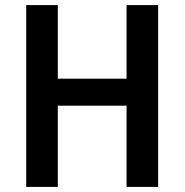

<svg xmlns="http://www.w3.org/2000/svg" viewBox="-20 -734 725 754"><path d="M601 0V-714H477V-425H207V-714H83V0H207V-319H477V0Z"/></svg>

Font: Noto Sans Myanmar SemiCondensed SemiBold
Style: Regular
Weight: 600
Width: 4
Designer: Monotype Design Team
Foundry: Monotype Imaging Inc.
Version: Version 2.107